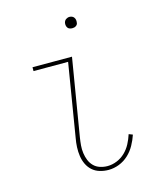

<svg xmlns="http://www.w3.org/2000/svg" viewBox="-109 -784 717 869"><g transform="rotate(-15 250.0 -349.5)"><path d="M292 8Q271 8 251 2Q231 -4 216.5 -17Q202 -30 193.5 -48Q185 -66 182 -86.5Q179 -107 180 -128.5Q181 -150 185 -171L241 -512H79V-530H264L204 -168Q201 -149 199.5 -131Q198 -113 200.5 -95Q203 -77 209.5 -61Q216 -45 228 -33Q240 -21 257 -15.5Q274 -10 292 -10Q314 -10 336 -19Q358 -28 375 -44.5Q392 -61 403 -82Q414 -103 421 -125L439 -118Q431 -94 418 -70.5Q405 -47 385.5 -29Q366 -11 341.5 -1.5Q317 8 292 8ZM299 -654Q293 -654 287 -656Q281 -658 277.5 -663Q274 -668 273 -674Q272 -680 273 -686Q274 -691 276.5 -695Q279 -699 282.5 -701.5Q286 -704 290.5 -705.5Q295 -707 299 -707Q306 -707 311.5 -704.5Q317 -702 320.5 -697Q324 -692 325 -686Q326 -680 325 -674Q325 -669 322.5 -665Q320 -661 316 -658.5Q312 -656 308 -655Q304 -654 299 -654Z"/></g></svg>

Font: Iosevka Slab Thin
Style: Italic
Weight: 100
Italic angle: -9°
Monospace: yes
Designer: Belleve Invis
Foundry: Belleve Invis
Version: Version 11.1.1; ttfautohint (v1.8.3)